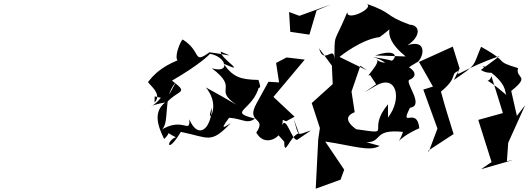

<svg xmlns="http://www.w3.org/2000/svg" viewBox="-20 -841 3174 1153"><path d="M909 -262 946 -254C883 -175 842 -203 972 -226C902 -171 923 -92 966 -6C1055 -92 903 -78 1036 -17C975 5 981 93 1066 -49C1235 -15 1244 26 1366 -102C1344 -90 1286 -42 1356 -134C1438 -128 1464 -93 1511 -129C1340 -171 1500 -174 1537 -326L1437 -306C1555 -318 1551 -295 1532 -361C1423 -363 1379 -378 1322 -459C1475 -391 1304 -488 1305 -531C1393 -494 1366 -510 1238 -527C1135 -453 1194 -530 1077 -604C1050 -579 999 -411 1102 -498C916 -442 874 -346 870 -351C859 -343 963 -280 908 -225ZM1216 -316C1319 -194 1205 -76 1253 -194C1247 -64 1170 -1 1117 -124C1122 -30 1078 -147 939 -55C1010 -83 949 -255 1035 -345L946 -181C1036 -318 1131 -266 1013 -357C1175 -450 1245 -518 1240 -518C1338 -502 1369 -397 1252 -431C1421 -304 1256 -309 1400 -212C1340 -247 1279 -282 1216 -316Z M1687 10C1687 109 1720 -24 1775 -41L1744 -127C1776 -11 1761 -31 1848 -58L1764 -1C1731 2 1699 -150 1674 -88C1696 -186 1617 -137 1699 -113L1749 -140L1622 -259L1810 -483L1701 -496L1638 -463L1656 -346L1592 -350L1521 -221C1452 -97 1587 -142 1519 -45C1589 81 1749 -90 1608 -78ZM1716 -769 1723 -650 1838 -633 1881 -778 1966 -814 1778 -746Z M2180 13C2279 14 2218 -68 2400 -49C2366 54 2336 1 2498 -71C2485 -206 2377 -63 2442 -194C2531 -206 2413 -342 2437 -361C2505 -386 2481 -462 2221 -498C2352 -464 2356 -349 2399 -394C2370 -400 2441 -441 2491 -471C2535 -517 2542 -637 2364 -542C2494 -579 2527 -688 2440 -693C2281 -751 2349 -760 2174 -821C2247 -800 2059 -707 2066 -769C1982 -565 1990 -657 1988 -471C1991 -590 1926 -440 1896 -551L1973 -447L1978 -336L1852 -222L1901 -72L1891 -4L1876 292L2025 238L2047 178L1933 9C2098 33 2200 72 2260 35ZM2310 -215C2174 -50 2352 -32 2119 -65C2020 -136 2100 -163 2110 -167L2091 -291L2144 -446L2185 -418L2019 -499C2023 -504 2153 -606 2259 -618C2394 -713 2228 -653 2416 -502L2233 -508C2434 -576 2339 -407 2237 -486C2279 -473 2161 -365 2202 -391L2239 -335C2167 -284 2134 -266 2238 -327C2362 -398 2397 -248 2310 -135Z M2868 -421C2935 -375 3035 -437 2877 -442C3041 -337 3004 -284 3024 -268C2859 -411 2914 -320 2931 -384L3000 -162L2852 -121L2932 132L2869 175L3060 120L3024 127L3032 16L3134 -210L3084 -145L3050 -295C3170 -390 3073 -367 3091 -432C2939 -478 3052 -459 2869 -560C2817 -438 2848 -459 2706 -361L2740 -430L2699 -561L2496 -469L2580 -321L2522 -303L2607 -69L2553 75L2554 62L2704 -36C2678 -120 2651 -204 2628 -291C2737 -381 2677 -394 2735 -416C2705 -365 2767 -432 2980 -504Z"/></svg>

Font: Asimov Silicon
Style: Regular
Weight: 400
Designer: Google
Version: Version 2.000980; 2014